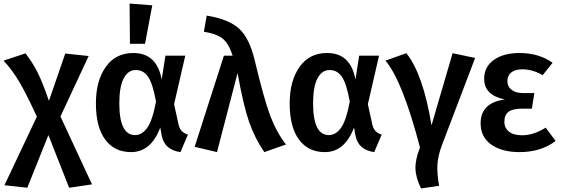

<svg xmlns="http://www.w3.org/2000/svg" viewBox="-34 -843 3162 1083"><path d="M307 -186 485 197 356 216 239 -81 120 216 -9 202 174 -185Q114 -315 74 -382.5Q34 -450 -14 -501L110 -542Q150 -490 178 -434.5Q206 -379 242 -274L334 -541L466 -527Z M697 -823 825 -813 784 -596H699ZM718 -544Q851 -544 878 -394L899 -529H1011L948 -255L974 -137Q985 -95 1026 -84L984 15Q894 3 878 -79L870 -124Q818 15 705 15Q612 15 559.5 -55.5Q507 -126 507 -260Q507 -387 562.5 -465.5Q618 -544 718 -544ZM639 -260Q639 -81 728 -81Q767 -81 796.5 -122Q826 -163 846 -270Q828 -370 802 -409Q776 -448 732 -448Q688 -448 663.5 -400.5Q639 -353 639 -260Z M1132 -755Q1256 -735 1315 -681Q1374 -627 1404 -498Q1455 -284 1490 -191Q1525 -98 1579 -28L1457 15Q1403 -64 1371 -155.5Q1339 -247 1306 -431L1190 15L1064 -15L1229 -529H1278Q1258 -594 1224.5 -623Q1191 -652 1116 -664Z M1811 -544Q1944 -544 1971 -394L1992 -529H2104L2041 -255L2067 -137Q2078 -95 2119 -84L2077 15Q1987 3 1971 -79L1963 -124Q1911 15 1798 15Q1705 15 1652.5 -55.5Q1600 -126 1600 -260Q1600 -387 1655.5 -465.5Q1711 -544 1811 -544ZM1732 -260Q1732 -81 1821 -81Q1860 -81 1889.5 -122Q1919 -163 1939 -270Q1921 -370 1895 -409Q1869 -448 1825 -448Q1781 -448 1756.5 -400.5Q1732 -353 1732 -260Z M2258 -543Q2353 -424 2400 -136L2519 -543L2646 -516L2459 -25Q2437 33 2433.5 83.5Q2430 134 2443 205L2341 220Q2311 159 2309.5 108Q2308 57 2335 -11Q2236 -389 2140 -501Z M2897 -544Q3005 -544 3083 -489L3027 -419Q2970 -452 2912 -452Q2872 -452 2850 -434.5Q2828 -417 2828 -385Q2828 -355 2851.5 -336.5Q2875 -318 2916 -318H2980L2966 -230H2909Q2857 -230 2834 -212Q2811 -194 2811 -156Q2811 -121 2837 -100.5Q2863 -80 2911 -80Q2976 -80 3044 -123L3100 -48Q3018 15 2896 15Q2797 15 2737 -27.5Q2677 -70 2677 -147Q2677 -264 2814 -282Q2697 -305 2697 -399Q2697 -466 2751.5 -505Q2806 -544 2897 -544Z"/></svg>

Font: FiraGO Medium
Style: Regular
Weight: 500
Designer: bBox Type
Foundry: bBox Type GmbH
Version: Version 1.001;PS 001.001;hotconv 1.0.88;makeotf.lib2.5.64775